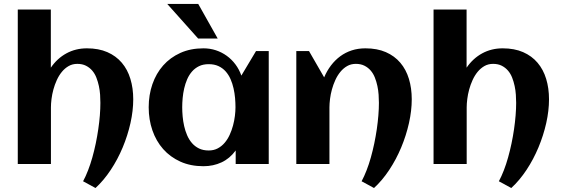

<svg xmlns="http://www.w3.org/2000/svg" viewBox="-20 -819 2802 959"><path d="M645.5 -323.2Q645.5 -266.1 631.6 -204.1Q617.7 -142.1 592.8 -82.5Q567.9 -22.9 533.2 29.5Q498.5 82 457 120.1L395 86.4Q408.2 62 419.9 31.7Q431.6 1.5 441.2 -32.5Q450.7 -66.4 458.3 -102.5Q465.8 -138.7 470.9 -174.1Q476.1 -209.5 478.8 -242.9Q481.4 -276.4 481.4 -305.2Q481.4 -324.2 480 -345.9Q478.5 -367.7 473.9 -389.4Q469.2 -411.1 461.4 -431.2Q453.6 -451.2 440.7 -466.3Q427.7 -481.4 409.4 -490.7Q391.1 -500 366.2 -500Q341.8 -500 322.8 -489Q303.7 -478 289.1 -460.2Q274.4 -442.4 263.9 -419.4Q253.4 -396.5 246.8 -372.3Q240.2 -348.1 237.3 -324.7Q234.4 -301.3 234.4 -282.7V0H68.8V-771.5H233.9V-481Q265.6 -527.3 311.8 -552.5Q357.9 -577.6 414.1 -577.6Q472.7 -577.6 516.1 -558.6Q559.6 -539.6 588.4 -505.6Q617.2 -471.7 631.3 -425Q645.5 -378.4 645.5 -323.2Z M1322.3 0H1157.2V-67.4Q1127.9 -27.3 1086.7 -8.1Q1045.4 11.2 996.1 11.2Q931.6 11.2 880.9 -11.7Q830.1 -34.7 794.9 -74.5Q759.8 -114.3 741.2 -168Q722.7 -221.7 722.7 -283.2Q722.7 -344.7 741.2 -398.4Q759.8 -452.1 794.9 -491.9Q830.1 -531.7 880.9 -554.7Q931.6 -577.6 996.1 -577.6Q1028.8 -577.6 1058.3 -567.9Q1087.9 -558.1 1112.5 -540.3Q1137.2 -522.5 1156 -497.3Q1174.8 -472.2 1185.5 -441.4L1258.8 -564H1322.3ZM1156.2 -283.2Q1156.2 -305.2 1154.1 -329.6Q1151.9 -354 1146.5 -377.9Q1141.1 -401.9 1131.6 -423.6Q1122.1 -445.3 1107.2 -462.2Q1092.3 -479 1071.3 -488.8Q1050.3 -498.5 1022.5 -498.5Q994.6 -498.5 974.1 -488.5Q953.6 -478.5 939 -461.7Q924.3 -444.8 914.8 -422.9Q905.3 -400.9 899.9 -377Q894.5 -353 892.3 -328.9Q890.1 -304.7 890.1 -283.2Q890.1 -261.7 892.3 -237.3Q894.5 -212.9 899.9 -189Q905.3 -165 914.8 -143.1Q924.3 -121.1 939 -104.2Q953.6 -87.4 974.1 -77.4Q994.6 -67.4 1022.5 -67.4Q1047.9 -67.4 1067.6 -77.9Q1087.4 -88.4 1102.3 -106Q1117.2 -123.5 1127.4 -146Q1137.7 -168.5 1144 -192.4Q1150.4 -216.3 1153.3 -240Q1156.2 -263.7 1156.2 -283.2ZM1067.4 -626.5H969.7L815.4 -799.3H970.2Z M2036.6 -323.2Q2036.6 -266.1 2022.7 -204.1Q2008.8 -142.1 1983.9 -82.5Q1959 -22.9 1924.3 29.5Q1889.6 82 1848.1 120.1L1786.1 86.4Q1799.3 62 1811 31.7Q1822.8 1.5 1832.3 -32.5Q1841.8 -66.4 1849.4 -102.5Q1856.9 -138.7 1862.1 -174.1Q1867.2 -209.5 1869.9 -242.9Q1872.6 -276.4 1872.6 -305.2Q1872.6 -324.2 1871.1 -345.9Q1869.6 -367.7 1865 -389.4Q1860.4 -411.1 1852.5 -431.2Q1844.7 -451.2 1831.8 -466.3Q1818.8 -481.4 1800.5 -490.7Q1782.2 -500 1757.3 -500Q1732.9 -500 1713.9 -489Q1694.8 -478 1680.2 -460.2Q1665.5 -442.4 1655 -419.4Q1644.5 -396.5 1637.9 -372.3Q1631.3 -348.1 1628.4 -324.7Q1625.5 -301.3 1625.5 -282.7V0H1460V-564H1523.4L1599.1 -432.6Q1612.8 -465.3 1633.3 -492.2Q1653.8 -519 1679.7 -538.1Q1705.6 -557.1 1737.1 -567.4Q1768.6 -577.6 1805.2 -577.6Q1863.8 -577.6 1907.2 -558.6Q1950.7 -539.6 1979.5 -505.6Q2008.3 -471.7 2022.5 -425Q2036.6 -378.4 2036.6 -323.2Z M2722.2 -323.2Q2722.2 -266.1 2708.3 -204.1Q2694.3 -142.1 2669.4 -82.5Q2644.5 -22.9 2609.9 29.5Q2575.2 82 2533.7 120.1L2471.7 86.4Q2484.9 62 2496.6 31.7Q2508.3 1.5 2517.8 -32.5Q2527.3 -66.4 2534.9 -102.5Q2542.5 -138.7 2547.6 -174.1Q2552.7 -209.5 2555.4 -242.9Q2558.1 -276.4 2558.1 -305.2Q2558.1 -324.2 2556.6 -345.9Q2555.2 -367.7 2550.5 -389.4Q2545.9 -411.1 2538.1 -431.2Q2530.3 -451.2 2517.3 -466.3Q2504.4 -481.4 2486.1 -490.7Q2467.8 -500 2442.9 -500Q2418.5 -500 2399.4 -489Q2380.4 -478 2365.7 -460.2Q2351.1 -442.4 2340.6 -419.4Q2330.1 -396.5 2323.5 -372.3Q2316.9 -348.1 2314 -324.7Q2311 -301.3 2311 -282.7V0H2145.5V-771.5H2310.5V-481Q2342.3 -527.3 2388.4 -552.5Q2434.6 -577.6 2490.7 -577.6Q2549.3 -577.6 2592.8 -558.6Q2636.2 -539.6 2665 -505.6Q2693.8 -471.7 2708 -425Q2722.2 -378.4 2722.2 -323.2Z"/></svg>

Font: Aclonica
Style: Regular
Weight: 400
Version: Version 1.001